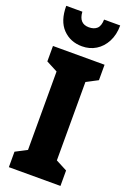

<svg xmlns="http://www.w3.org/2000/svg" viewBox="-177 -1006 708 1063"><g transform="rotate(20 177.0 -474.0)"><path d="M329 0H25V-91L92 -126V-588L25 -623V-714H329V-623L262 -588V-126L329 -91ZM336 -948Q336 -893 314.5 -852Q293 -811 257 -789Q221 -767 176 -767Q107 -767 62.5 -813Q18 -859 18 -948H113Q117 -879 176 -879Q206 -879 223 -894.5Q240 -910 241 -948Z"/></g></svg>

Font: Noto Sans ExtraCondensed Black
Style: Regular
Weight: 900
Width: 2
Designer: Monotype Design Team
Foundry: Monotype Imaging Inc.
Version: Version 2.013; ttfautohint (v1.8.4.7-5d5b)